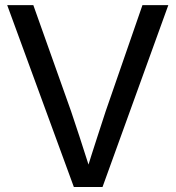

<svg xmlns="http://www.w3.org/2000/svg" viewBox="-20 -748 702 768"><path d="M275.4 0 8.8 -727.5H113.3L264.2 -303.2Q278.3 -262.2 298.6 -199.7Q318.8 -137.2 348.1 -45.9H320.3Q348.6 -137.2 369.1 -199.7Q389.6 -262.2 402.8 -303.2L549.8 -727.5H653.3L390.1 0Z"/></svg>

Font: Inter Cardless Display
Style: Regular
Weight: 400
Designer: Rasmus Andersson
Foundry: rsms
Version: Version 4.001;git-9221beed3